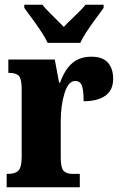

<svg xmlns="http://www.w3.org/2000/svg" viewBox="-20 -786 508 806"><path d="M8 -56H12Q44 -56 57.5 -70Q71 -84 71 -128V-412Q71 -454 59.5 -467Q48 -480 19 -480H15V-536H210L228 -439H232Q253 -496 284.5 -522Q316 -548 364 -548Q411 -548 433 -523Q455 -498 455 -455Q455 -407 422 -384Q389 -361 331 -361Q331 -406 324 -426Q317 -446 295 -446Q267 -446 251 -395Q235 -344 235 -277V-123Q235 -82 247 -69Q259 -56 285 -56H315V0H8ZM109 -716Q103 -724 96 -733.5Q89 -743 82 -753V-766H158Q167 -754 187 -734Q207 -714 212 -709L248 -673Q263 -690 285 -710Q325 -748 339 -766H415V-753Q408 -743 401 -733.5Q394 -724 388 -716Q331 -639 317 -606H180Q166 -639 109 -716Z"/></svg>

Font: Noto Serif CondBlack
Style: Regular
Weight: 900
Width: 3
Designer: Monotype Design Team
Foundry: Monotype Imaging Inc.
Version: Version 1.001